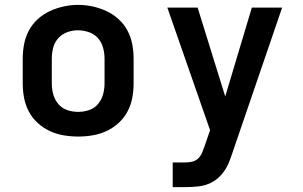

<svg xmlns="http://www.w3.org/2000/svg" viewBox="-20 -551 1240 786"><path d="M300 8Q270 8 240.5 3Q211 -2 184 -14.5Q157 -27 134.5 -47.5Q112 -68 98 -94.5Q84 -121 78.5 -150.5Q73 -180 73 -210V-310Q73 -340 78.5 -369.5Q84 -399 98 -425.5Q112 -452 134.5 -472.5Q157 -493 184 -505.5Q211 -518 240.5 -524.5Q270 -531 300 -531Q330 -531 359.5 -524.5Q389 -518 416 -505.5Q443 -493 465.5 -472.5Q488 -452 502 -425.5Q516 -399 521.5 -369.5Q527 -340 527 -310V-210Q527 -180 521.5 -150.5Q516 -121 502 -94.5Q488 -68 465.5 -47.5Q443 -27 416 -14.5Q389 -2 359.5 3Q330 8 300 8ZM300 -93Q323 -93 345 -100.5Q367 -108 381.5 -125.5Q396 -143 402 -165Q408 -187 408 -210V-310Q408 -333 402 -355.5Q396 -378 381 -395Q366 -412 343.5 -419.5Q321 -427 299 -427Q276 -427 254.5 -419Q233 -411 218 -394Q203 -377 197.5 -355Q192 -333 192 -310V-210Q192 -187 198 -165Q204 -143 218.5 -125.5Q233 -108 255 -100.5Q277 -93 300 -93ZM687 215V114H739Q754 114 768 110.5Q782 107 792 97Q802 87 807.5 73.5Q813 60 818 46L840 -18L665 -520H789L902 -156L1011 -520H1135L930 79Q927 89 923 99Q919 109 915 119Q904 144 886 164.5Q868 185 844 197Q820 209 793 212Q766 215 739 215Z"/></svg>

Font: Zed Sans Extended
Style: Bold
Weight: 700
Width: 7
Designer: Belleve Invis
Foundry: Belleve Invis
Version: Version 1.0.0; ttfautohint (v1.8.4)